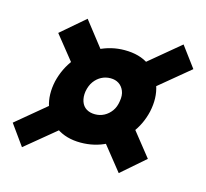

<svg xmlns="http://www.w3.org/2000/svg" viewBox="-78 -564 716 667"><g transform="rotate(15 279.5 -231.0)"><path d="M246 -54Q194 -54 158 -79Q122 -104 108.5 -145.5Q95 -187 106 -237Q118 -286 148 -323.5Q178 -361 221 -382.5Q264 -404 312 -404Q366 -404 400.5 -379.5Q435 -355 449 -313.5Q463 -272 452 -221Q441 -173 411 -135Q381 -97 338.5 -75.5Q296 -54 246 -54ZM54 14 1 -60 156 -189 208 -113ZM402 14 299 -115 386 -187 487 -60ZM269 -162Q287 -162 302 -170Q317 -178 327.5 -192.5Q338 -207 341 -228Q345 -250 338.5 -265.5Q332 -281 319.5 -289Q307 -297 290 -297Q272 -297 257 -289Q242 -281 231.5 -266.5Q221 -252 217 -230Q214 -210 219.5 -194Q225 -178 238 -170Q251 -162 269 -162ZM174 -276 73 -402 159 -476 255 -353ZM408 -277 355 -352 504 -476 559 -402Z"/></g></svg>

Font: Ysabeau Office ExtraBold
Style: Italic
Weight: 800
Italic angle: -12°
Designer: Christian Thalmann (Catharsis Fonts)
Version: Version 2.001;gftools[0.9.30]; featfreeze: tnum,lnum,ss02